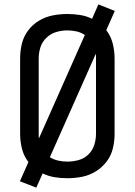

<svg xmlns="http://www.w3.org/2000/svg" viewBox="-20 -807 616 878"><path d="M146 51 175 -14Q202 -1 230.5 3.5Q259 8 288 8Q322 8 355 1.5Q388 -5 417.5 -23Q447 -41 467.5 -68Q488 -95 496 -128Q504 -161 504 -195V-540Q504 -574 495.5 -608Q487 -642 466 -669L505 -757L430 -787L401 -721Q375 -734 346 -738.5Q317 -743 288 -743Q254 -743 221 -736.5Q188 -730 158.5 -712.5Q129 -695 108.5 -667.5Q88 -640 80 -607Q72 -574 72 -540V-195Q72 -161 80.5 -127Q89 -93 110 -66L71 22ZM288 -68Q267 -68 246.5 -72.5Q226 -77 208 -88L418 -561Q419 -556 419 -550.5Q419 -545 419 -540V-195Q419 -169 411 -144Q403 -119 384 -100.5Q365 -82 339.5 -75Q314 -68 288 -68ZM158 -174Q157 -179 157 -184.5Q157 -190 157 -195V-540Q157 -566 165 -591Q173 -616 192.5 -634.5Q212 -653 237 -660.5Q262 -668 288 -668Q309 -668 329.5 -663.5Q350 -659 368 -647Z"/></svg>

Font: Iosevka Sparkle
Style: Regular
Weight: 400
Designer: Belleve Invis
Foundry: Belleve Invis
Version: Version 4.5.0; ttfautohint (v1.8.3)